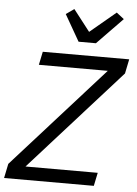

<svg xmlns="http://www.w3.org/2000/svg" viewBox="-77 -991 741 1038"><g transform="rotate(5 294.0 -472.0)"><path d="M487 -72 472 0H-15L1 -78L493 -626H119L134 -698H603L587 -620L95 -72ZM416 -769H322L240 -912L284 -943L374 -827L514 -944L555 -912Z"/></g></svg>

Font: IBM Plex Sans
Style: Italic
Weight: 400
Italic angle: -11.31°
Designer: Mike Abbink, Paul van der Laan, Pieter van Rosmalen
Foundry: Bold Monday
Version: Version 3.201